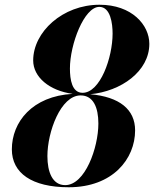

<svg xmlns="http://www.w3.org/2000/svg" viewBox="-20 -780 650 810"><path d="M30 -150C30 -50 114 10 270 10C456 10 550 -110 550 -230C550 -318.5 484 -371.5 360.5 -382.5C490.5 -394.5 610 -479 610 -595C610 -675 536 -760 400 -760C244 -760 120 -645 120 -525C120 -455 188 -397.5 286.5 -384C116 -374.5 30 -265 30 -150ZM275 -491C275 -593 335 -751 399 -751C446.5 -751 455 -680 455 -638.5C455 -536.5 402.5 -388.5 328.5 -388.5C283.5 -388.5 275 -444 275 -491ZM180 -121.5C180 -223.5 236 -377.5 320 -377.5C374 -377.5 395 -326 395 -259C395 -157 339 1 255 1C201 1 180 -54.5 180 -121.5Z"/></svg>

Font: Bodoni* 24pt
Style: Bold Italic
Weight: 700
Italic angle: -13°
Version: Version 2.3